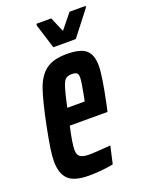

<svg xmlns="http://www.w3.org/2000/svg" viewBox="-133 -752 632 828"><g transform="rotate(-20 183.0 -338.5)"><path d="M8 -101Q8 -126 13 -159.5Q18 -193 30 -254Q52 -363 70 -415Q88 -467 121.5 -492.5Q155 -518 218 -518Q280 -518 305.5 -496Q331 -474 331 -423Q331 -378 305 -254L298 -223H125Q117 -188 112.5 -161Q108 -134 108 -117Q108 -94 121 -85.5Q134 -77 162 -77Q188 -77 260 -83L242 -3Q221 2 189.5 5Q158 8 130 8Q63 8 35.5 -18.5Q8 -45 8 -101ZM221 -299 225 -318Q238 -383 238 -403Q238 -419 231 -424Q224 -429 209 -429Q190 -429 180.5 -421Q171 -413 162.5 -386.5Q154 -360 141 -299ZM174 -565 139 -677 140 -685H208L237 -617L292 -685H366L364 -677L277 -565Z"/></g></svg>

Font: Saira Ultra Condensed
Style: Bold Italic
Weight: 700
Width: 1
Italic angle: -12°
Designer: Hector Gatti with collaboration of the Omnibus-Type team
Foundry: Omnibus-Type
Version: Version 1.001; ttfautohint (v1.8)